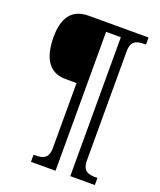

<svg xmlns="http://www.w3.org/2000/svg" viewBox="-157 -857 885 1065"><g transform="rotate(20 285.0 -324.5)"><path d="M156 111H301V-709H388V111H533V69H521C479 69 445 60 445 -3V-646C445 -709 479 -718 521 -718H533V-760H180C75 -760 37 -689 37 -582C37 -478 70 -386 178 -386H244V-3C244 60 210 69 168 69H156Z"/></g></svg>

Font: Noto Serif Sinhala SemiCondensed
Style: Regular
Weight: 400
Width: 4
Designer: Jelle Bosma - Monotype Design Team
Foundry: Monotype Imaging Inc.
Version: Version 2.007